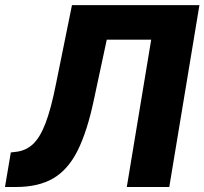

<svg xmlns="http://www.w3.org/2000/svg" viewBox="-56 -748 818 768"><path d="M-36.1 0 -12.7 -138.2 6.8 -140.6Q46.4 -144.5 75.2 -170.9Q104 -197.3 126.2 -255.4Q148.4 -313.5 168 -412.6L231.9 -727.5H741.7L621.1 0H451.2L548.8 -589.4H371.1L319.3 -347.7Q293 -223.1 254.9 -146.5Q216.8 -69.8 157.5 -34.9Q98.1 0 7.8 0Z"/></svg>

Font: Inter Tight ExtraBold
Style: Italic
Weight: 800
Italic angle: -9.39999°
Designer: Rasmus Andersson
Foundry: rsms
Version: Version 3.004